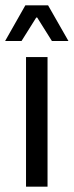

<svg xmlns="http://www.w3.org/2000/svg" viewBox="-30 -703 278 723"><path d="M149 0H68V-488H149ZM-10.5 -549 65.5 -683H151L227.5 -549V-548.5H165.5L110 -637H106.5L51 -548.5H-10.5Z"/></svg>

Font: Anek Malayalam Medium
Style: Regular
Weight: 400
Version: Version 1.003